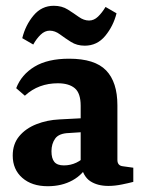

<svg xmlns="http://www.w3.org/2000/svg" viewBox="-20 -636 495 664"><path d="M145 8Q90 8 57 -21Q24 -50 24 -98Q24 -138 46.5 -165Q69 -192 106 -206.5Q143 -221 185 -223L280 -228V-180L219 -176Q184 -175 171 -157Q158 -139 158 -113Q158 -88 168 -76Q178 -64 201 -64Q224 -64 244 -73.5Q264 -83 277 -99L287 -71Q268 -33 231 -12.5Q194 8 145 8ZM36 -331Q54 -378 99.5 -405.5Q145 -433 219 -433Q308 -433 347 -392.5Q386 -352 386 -272V-83Q386 -63 405 -61L441 -56V-7Q426 -3 401.5 2Q377 7 355 7Q317 7 292 -9.5Q267 -26 259 -69V-270Q259 -314 238.5 -331Q218 -348 180 -348Q147 -348 118.5 -337.5Q90 -327 66 -305ZM273 -478Q246 -478 225.5 -491Q205 -504 187.5 -517Q170 -530 152 -530Q135 -530 120.5 -516Q106 -502 95 -482L57 -504Q68 -549 96 -582.5Q124 -616 166 -616Q194 -616 214.5 -603Q235 -590 252.5 -577.5Q270 -565 288 -565Q305 -565 319 -578.5Q333 -592 345 -612L383 -590Q372 -546 344 -512Q316 -478 273 -478Z"/></svg>

Font: Rasa
Style: Bold
Weight: 700
Designer: Anna Giedrys (Yrsa+Rasa design), David Brezina (Yrsa art-direction, Rasa art-direction, design)
Foundry: Rosetta Type Foundry
Version: Version 2.004